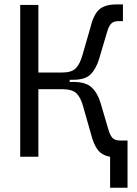

<svg xmlns="http://www.w3.org/2000/svg" viewBox="-20 -716 626 877"><path d="M72.3 0V-693.4H155.3V-384.8H265.1Q307.1 -384.8 326.4 -404.3Q345.7 -423.8 357.4 -467.3L391.6 -585.4Q406.2 -647.9 432.4 -671.9Q458.5 -695.8 512.7 -695.8H541.5V-619.6H522Q499 -619.6 487.8 -607.9Q476.6 -596.2 468.8 -568.8L433.1 -448.2Q419.4 -402.3 394.5 -377Q369.6 -351.6 314.9 -351.6H298.3V-341.8H314.9Q371.6 -341.8 398.7 -316.7Q425.8 -291.5 439.5 -245.1L475.1 -124.5Q482.9 -97.7 493.9 -85.9Q504.9 -74.2 528.3 -74.2H562.5V141.6H482.9V0Q446.3 -6.3 426.8 -31.2Q407.2 -56.2 394.5 -107.9L360.8 -226.1Q349.6 -269.5 329.8 -289.1Q310.1 -308.6 265.1 -308.6H155.3V0Z"/></svg>

Font: Cascadia Mono SemiLight
Style: Regular
Weight: 350
Monospace: yes
Designer: Aaron Bell
Foundry: Saja Typeworks
Version: Version 2404.023; ttfautohint (v1.8.4)